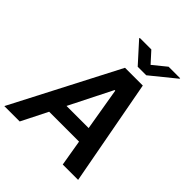

<svg xmlns="http://www.w3.org/2000/svg" viewBox="-269 -1086 1242 1242"><g transform="rotate(45 351.5 -465.5)"><path d="M119.7 0H-21L355.8 -727.3H518.5L654.1 0H513.5L483.3 -179.3H209.9ZM262.8 -285.2H465.2L415.8 -578.1H410.2ZM392.4 -931.5 459.5 -857.6 550.4 -931.5H656.2L655.2 -926.5L487.2 -790.1H409.1L285.9 -926.5L286.9 -931.5Z"/></g></svg>

Font: Inter UI Semi Bold
Style: Italic
Weight: 600
Italic angle: -9.39999°
Designer: Rasmus Andersson
Foundry: rsms
Version: 3.2;8d6f07862